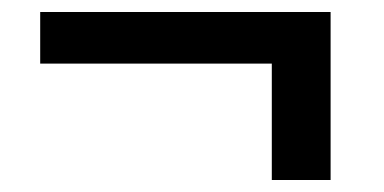

<svg xmlns="http://www.w3.org/2000/svg" viewBox="-20 -413 640 320"><path d="M433 -113V-307H47V-393H531V-113Z"/></svg>

Font: Bitter SemiBold
Style: Regular
Weight: 600
Designer: Sol Matas, and Bitter project Authors
Foundry: Sol Matas
Version: Version 2.001